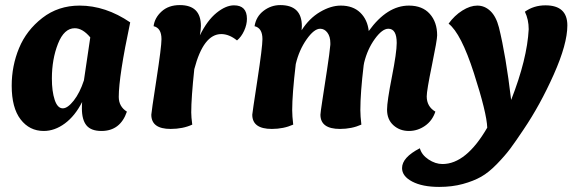

<svg xmlns="http://www.w3.org/2000/svg" viewBox="-20 -505 2266 755"><path d="M310 -189 335 -358Q305 -394 274 -394Q232 -394 208 -333Q184 -272 184 -196Q184 -146 195 -112.5Q206 -79 227 -79Q246 -79 270 -109.5Q294 -140 310 -189ZM303 -104Q275 -49 235 -19.5Q195 10 152 10Q96 10 61 -35.5Q26 -81 26 -168Q26 -246 55 -316Q84 -386 146.5 -434.5Q209 -483 293 -483Q395 -483 492 -417Q447 -205 447 -124Q447 -86 479 -66Q453 10 379 10Q338 10 320 -12Q302 -34 302 -79Q302 -95 303 -104Z M744 -233Q732 -120 732 -63Q732 -45 736 -15Q699 2 651 2Q575 2 575 -54Q575 -62 595 -191.5Q615 -321 615 -351Q615 -395 584 -402Q588 -435 615.5 -460Q643 -485 687 -485Q770 -485 770 -403Q770 -389 766 -366Q795 -425 831.5 -454.5Q868 -484 900 -484Q951 -484 951 -431Q951 -408 940 -384Q929 -360 912 -346Q881 -371 850 -371Q780 -371 744 -233Z M1143 -253Q1129 -135 1129 -72Q1129 -49 1133 -15Q1095 2 1049 2Q972 2 972 -54Q972 -59 992 -189.5Q1012 -320 1012 -351Q1012 -395 981 -402Q987 -440 1016.5 -462.5Q1046 -485 1082 -485Q1167 -485 1167 -402Q1167 -400 1166.5 -394.5Q1166 -389 1166 -386Q1196 -433 1238.5 -458Q1281 -483 1320 -483Q1368 -483 1396.5 -455.5Q1425 -428 1430 -383Q1502 -483 1588 -483Q1641 -483 1670 -450.5Q1699 -418 1699 -366Q1699 -348 1678.5 -248.5Q1658 -149 1658 -126Q1658 -86 1692 -66Q1680 -30 1651 -10Q1622 10 1588 10Q1552 10 1527 -12.5Q1502 -35 1502 -74Q1502 -106 1521 -202.5Q1540 -299 1540 -336Q1540 -392 1507 -392Q1483 -392 1454 -352Q1425 -312 1412 -259Q1412 -256 1410 -248Q1397 -140 1397 -72Q1397 -49 1401 -15Q1363 2 1317 2Q1240 2 1240 -54Q1240 -61 1248 -113Q1256 -165 1266 -230.5Q1276 -296 1279 -329V-336Q1279 -361 1267.5 -376.5Q1256 -392 1239 -392Q1215 -392 1185.5 -350Q1156 -308 1143 -253Z M1990 -112Q2053 -273 2059 -390Q2059 -428 2044 -459Q2079 -484 2125 -484Q2211 -484 2211 -405Q2211 -332 2157.5 -212Q2104 -92 2039 4Q2007 52 1986.5 79.5Q1966 107 1934 140Q1902 173 1872 190Q1842 207 1800 218.5Q1758 230 1707 230Q1641 230 1601 209Q1561 188 1561 156Q1561 114 1631 78Q1638 104 1665 122Q1692 140 1720 140Q1813 140 1896 -3Q1894 -61 1843.5 -217.5Q1793 -374 1744 -412Q1767 -444 1798 -463.5Q1829 -483 1857 -483Q1886 -483 1908.5 -461.5Q1931 -440 1942 -397Q1969 -288 1990 -112Z"/></svg>

Font: Overlock Black
Style: Italic
Weight: 900
Designer: Dario Muhafara
Foundry: Dario Manuel Muhafara
Version: Version 1.002